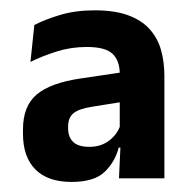

<svg xmlns="http://www.w3.org/2000/svg" viewBox="-20 -666 375 372"><path d="M298.5 -320.5H210.5L214 -395L212 -399.5V-501.5V-523Q212 -548.5 198 -561.8Q184 -575 148 -575Q117.5 -575 89.8 -566.2Q62 -557.5 39 -546L46.5 -617.5Q67.5 -628.5 97 -637.2Q126.5 -646 163.5 -646Q202 -646 228 -636.5Q254 -627 269.5 -610Q285 -593 291.8 -569.8Q298.5 -546.5 298.5 -519ZM118.5 -313.5Q72.5 -313.5 48.5 -337.8Q24.5 -362 24.5 -407V-415Q24.5 -460.5 51.2 -483Q78 -505.5 136.5 -514L220.5 -526.5L226 -470L157 -459Q132.5 -455 122.2 -446.5Q112 -438 112 -421V-417Q112 -400.5 121.8 -391Q131.5 -381.5 153 -381.5Q176 -381.5 192 -394Q208 -406.5 213.5 -424.5L224.5 -380H210Q202.5 -351.5 182.2 -332.5Q162 -313.5 118.5 -313.5Z"/></svg>

Font: Anek Malayalam Medium SemiBold
Style: Regular
Weight: 600
Version: Version 1.003